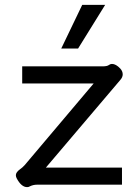

<svg xmlns="http://www.w3.org/2000/svg" viewBox="-20 -757 568 787"><path d="M45 0ZM91 10Q68 10 49 -25Q45 -32 45 -39Q45 -51 63 -64Q72 -70 81 -80L364 -415H71V-485H400Q420 -485 427 -491Q433 -495 439 -495Q455 -495 473 -476Q483 -465 483 -452Q483 -440 472 -428L168 -70H480V0H132Q116 0 102 7Q98 10 91 10ZM317 -737H411L300 -558H231Z"/></svg>

Font: Niramit
Style: Regular
Weight: 400
Version: Version 1.000; ttfautohint (v1.6)